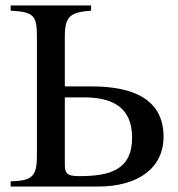

<svg xmlns="http://www.w3.org/2000/svg" viewBox="-20 -682 652 702"><path d="M217 -326H285C380 -326 463 -298 463 -179C463 -60 381 -38 269 -38C223 -38 217 -49 217 -83ZM217 -366V-548C217 -625 239 -637 313 -643V-662H19V-643C100 -638 115 -629 115 -550V-113C115 -37 98 -21 19 -19V0H339C484 0 578 -67 578 -182C578 -317 470 -366 316 -366Z"/></svg>

Font: XITS Math
Style: Regular
Weight: 400
Designer: MicroPress Inc., with final additions and corrections provided by Coen Hoffman, Elsevier (retired)
Version: Version 1.302